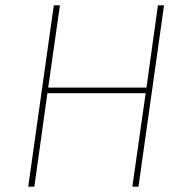

<svg xmlns="http://www.w3.org/2000/svg" viewBox="-20 -701 700 721"><path d="M86 0 182 -681H205L161 -372H530L573 -681H596L500 0H477L527 -351H158L109 0Z"/></svg>

Font: FiraGO Thin
Style: Italic
Weight: 100
Italic angle: -8°
Designer: bBox Type GmbH
Foundry: bBox Type GmbH
Version: Version 1.001